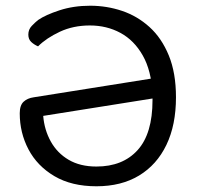

<svg xmlns="http://www.w3.org/2000/svg" viewBox="-20 -636 690 671"><path d="M519 -363 527 -294 131 -231Q135 -182 157.5 -141.5Q180 -101 220 -77.5Q260 -54 317 -54Q409 -54 461 -111.5Q513 -169 513 -286V-308Q509 -389 479 -442Q449 -495 401 -521Q353 -547 294 -547Q236 -547 189 -525Q142 -503 113 -474Q99 -480 89 -489.5Q79 -499 79 -515Q79 -533 91 -545.5Q103 -558 113 -566Q139 -584 188 -600Q237 -616 295 -616Q353 -616 406.5 -598Q460 -580 502.5 -541.5Q545 -503 570 -442Q595 -381 595 -296Q595 -199 561.5 -129.5Q528 -60 466 -22.5Q404 15 317 15Q230 15 170 -20.5Q110 -56 79.5 -114Q49 -172 49 -240Q49 -268 62.5 -280.5Q76 -293 98 -296Z"/></svg>

Font: Baloo Tammudu 2
Style: Regular
Weight: 400
Designer: Maithili Shingre, Omkar Shende and Ek Type
Foundry: Ek Type
Version: Version 1.700